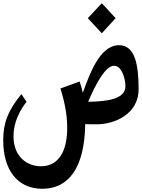

<svg xmlns="http://www.w3.org/2000/svg" viewBox="-166 -773 886 1194"><path d="M553 -660 467 -753 380 -660 467 -566ZM574 -492C453 -492 390 -308 349 -196C344 -221 337 -244 329 -266L210 -223C226 -169 252 -81 252 22C252 180 190 261 89 261C1 261 -82 200 -82 75C-82 -45 -7 -131 -1 -140L-33 -188C-114 -88 -146 -12 -146 99C-146 282 -59 401 97 401C262 401 360 269 364 -1C384 0 408 0 437 0C544 0 696 -62 696 -218C696 -375 672 -492 574 -492ZM382 -140C433 -259 491 -364 544 -364C590 -364 614 -286 614 -237C614 -154 493 -142 382 -140Z"/></svg>

Font: Kawkab Mono
Style: Bold
Weight: 700
Monospace: yes
Designer: Abdullah Arif
Foundry: Abdullah Arif
Version: Version 1.000;PS 000.500;hotconv 1.0.88;makeotf.lib2.5.64775